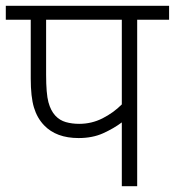

<svg xmlns="http://www.w3.org/2000/svg" viewBox="-20 -642 603 662"><path d="M453 -574V0H400V-220Q372 -199 335.5 -182.5Q299 -166 251 -166Q174 -166 132 -210Q108 -235 97 -271.5Q86 -308 86 -371V-574H0V-622H563V-574ZM400 -574H139V-385Q139 -319 147 -289.5Q155 -260 171 -243Q186 -227 207 -221Q228 -215 253 -215Q296 -215 333.5 -234Q371 -253 400 -282Z"/></svg>

Font: Noto Sans Light
Style: Italic
Weight: 300
Italic angle: -12°
Designer: Monotype Design Team
Foundry: Monotype Imaging Inc.
Version: Version 2.013; ttfautohint (v1.8.4.7-5d5b)